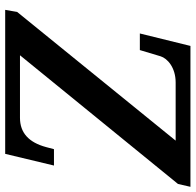

<svg xmlns="http://www.w3.org/2000/svg" viewBox="-27 -727 754 740"><g transform="rotate(90 350.0 -357.0)"><path d="M18 0H573L618 -188H555L547 -158C529 -91 492 -57 434 -57H193L689 -666L700 -714H157L109 -519H173L197 -599C205 -625 240 -657 298 -657H522L26 -46Z"/></g></svg>

Font: Noto Serif Semi
Style: Italic
Weight: 600
Italic angle: -12°
Designer: Monotype Design Team
Foundry: Monotype Imaging Inc.
Version: Version 1.901